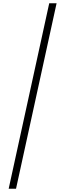

<svg xmlns="http://www.w3.org/2000/svg" viewBox="-20 -793 399 1174"><path d="M33 361H78L326 -773H281Z"/></svg>

Font: Noto Serif Telugu Light
Style: Regular
Weight: 300
Designer: Jelle Bosma - Monotype Design Team
Foundry: Monotype Imaging Inc.
Version: Version 2.005